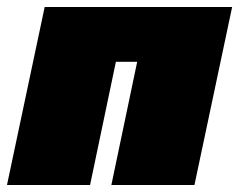

<svg xmlns="http://www.w3.org/2000/svg" viewBox="-27 -530 685 550"><path d="M-7 0 101 -510H638L530 0H292L366 -353H305L231 0Z"/></svg>

Font: Saira SemiExpanded Black
Style: Italic
Weight: 900
Width: 6
Italic angle: -12°
Designer: Hector Gatti with collaboration of the Omnibus-Type team
Foundry: Omnibus-Type
Version: Version 1.101